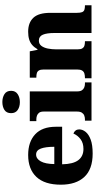

<svg xmlns="http://www.w3.org/2000/svg" viewBox="401 -1216 824 1667"><g transform="rotate(-90 813.5 -382.0)"><path d="M314 10Q178 10 111 -62.5Q44 -135 44 -266Q44 -407 111.5 -478.5Q179 -550 302 -550Q416 -550 481.5 -489Q547 -428 547 -309V-255H221Q223 -159 257 -114.5Q291 -70 354 -70Q406 -70 439 -95Q472 -120 488 -157Q505 -151 514.5 -138Q524 -125 524 -107Q524 -78 502.5 -51Q481 -24 435 -7Q389 10 314 10ZM373 -323Q373 -399 357.5 -440Q342 -481 306 -481Q269 -481 246.5 -440.5Q224 -400 223 -323Z M600 0V-57H612Q629 -57 644.5 -63Q660 -69 669.5 -84Q679 -99 679 -127V-415Q679 -441 669 -454.5Q659 -468 643.5 -473.5Q628 -479 612 -479H596V-536H854V-125Q854 -98 863.5 -83.5Q873 -69 888.5 -63Q904 -57 920 -57H932V0ZM761 -622Q720 -622 692.5 -641Q665 -660 665 -698Q665 -738 693 -756Q721 -774 762 -774Q801 -774 830 -756Q859 -738 859 -698Q859 -660 830 -641Q801 -622 761 -622Z M968 0V-57H971Q994 -57 1010 -62Q1026 -67 1035 -81.5Q1044 -96 1044 -125V-415Q1044 -442 1036 -456Q1028 -470 1013 -474.5Q998 -479 976 -479H973V-536H1202L1215 -469H1220Q1237 -498 1257.5 -515.5Q1278 -533 1306 -541.5Q1334 -550 1372 -550Q1451 -550 1493.5 -504.5Q1536 -459 1536 -358V-128Q1536 -97 1542 -82Q1548 -67 1562 -62Q1576 -57 1598 -57H1602V0H1361V-322Q1361 -387 1346.5 -422Q1332 -457 1295 -457Q1266 -457 1249.5 -435.5Q1233 -414 1226 -379.5Q1219 -345 1219 -305V-122Q1219 -94 1227 -80.5Q1235 -67 1249.5 -62Q1264 -57 1286 -57H1290V0Z"/></g></svg>

Font: Noto Serif Bengali ExtraBold
Style: Regular
Weight: 800
Designer: Juan Bruce, Universal Thirst, Indian Type Foundry and the Monotype Design Team.
Foundry: Monotype Imaging Inc.
Version: Version 2.003